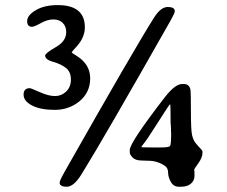

<svg xmlns="http://www.w3.org/2000/svg" viewBox="-20 -712 872 739"><path d="M565.9 -144.5H599.6Q629.9 -144.5 634.3 -149.9Q638.7 -155.3 638.7 -195.8V-201.2L638.2 -203.6V-218.3L637.7 -223.1Q637.7 -225.6 637.7 -228L636.7 -237.8Q636.7 -311 634.8 -311Q632.8 -311 613.3 -280.3Q584 -233.9 579.8 -228.3Q575.7 -222.7 561.8 -200.4Q547.9 -178.2 535.9 -162.8Q523.9 -147.5 523.9 -146Q523.9 -144.5 565.9 -144.5ZM202.1 -692.4Q306.6 -692.4 306.6 -606.9Q306.6 -566.4 272.5 -530.3Q255.9 -512.2 255.9 -510.5Q255.9 -508.8 276.4 -496.1Q327.1 -463.9 327.1 -410.6Q327.1 -356.4 286.1 -322.3Q245.1 -289.1 190.7 -289.1Q136.2 -289.1 103.5 -305.9Q70.8 -322.8 70.8 -347.7Q70.8 -372.6 94.7 -372.6Q99.1 -372.6 133.1 -357.4Q167 -342.3 191.7 -342.3Q216.3 -342.3 234.6 -359.6Q252.9 -377 252.9 -406Q252.9 -435.1 234.1 -450.2Q215.3 -465.3 184.6 -473.9Q153.8 -482.4 153.8 -498Q153.8 -507.3 194.3 -530.3Q234.9 -553.2 234.9 -588.4Q234.9 -610.4 221.4 -623.8Q208 -637.2 185.3 -637.2Q162.6 -637.2 137.2 -623Q111.8 -608.9 103 -608.9Q84.5 -608.9 84.5 -630.9Q84.5 -652.8 117.4 -672.6Q150.4 -692.4 202.1 -692.4ZM652.8 -668.9Q652.8 -661.6 636.2 -632.3Q379.9 -180.2 293.9 -41.5Q264.2 6.8 236.8 6.8Q209.5 6.8 209.5 -9.3Q209.5 -17.1 230 -53.2Q497.1 -524.4 572.8 -644Q598.6 -685.1 625.7 -685.1Q652.8 -685.1 652.8 -668.9ZM479.5 -126V-134.8Q479.5 -163.1 613.8 -336.9Q653.8 -388.7 681.2 -388.7H687.5Q708.5 -388.7 712.9 -367.2Q714.8 -357.9 714.8 -284.7Q714.8 -211.4 719.2 -192.4Q723.6 -173.3 732.2 -162.4Q740.7 -151.4 750 -142.1Q759.3 -132.8 759.3 -128.9V-123Q759.3 -106 743.4 -83.7Q727.5 -61.5 727.5 -59.6L728.5 -50.3V-34.2Q728.5 -17.1 714.8 -5.1Q701.2 6.8 675.3 6.8H668.9Q647.9 6.8 637.5 -12Q627 -30.8 627 -47.9Q627 -64.9 615.2 -73.2Q586.4 -93.3 550.8 -93.3L525.4 -94.2Q502 -94.2 490.7 -105.5Q479.5 -116.7 479.5 -126Z"/></svg>

Font: Averia Libre Light
Style: Regular
Weight: 300
Version: Version 1.002